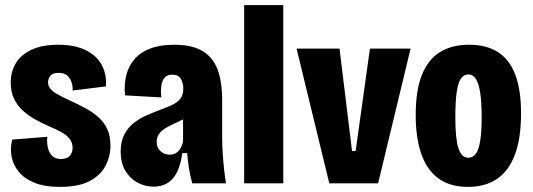

<svg xmlns="http://www.w3.org/2000/svg" viewBox="-20 -717 2084 751"><path d="M215 14Q154 14 114 -2.5Q74 -19 52.5 -46Q31 -73 25 -106Q19 -139 28 -171L165 -182Q163 -163 166.5 -143Q170 -123 182.5 -109Q195 -95 218 -95Q242 -95 253 -107.5Q264 -120 264 -139Q264 -160 251.5 -175Q239 -190 218.5 -201Q198 -212 172 -223Q147 -234 121 -248Q95 -262 72 -282Q49 -302 35.5 -329.5Q22 -357 22 -394Q22 -437 42 -470Q62 -503 103.5 -522.5Q145 -542 207 -542Q274 -542 317 -520Q360 -498 379 -461Q398 -424 394 -379L264 -363Q265 -378 260.5 -393.5Q256 -409 244 -420.5Q232 -432 209 -432Q186 -432 177 -420.5Q168 -409 168 -395Q168 -381 177 -370Q186 -359 204.5 -348.5Q223 -338 251 -325Q284 -310 313.5 -294Q343 -278 365 -258.5Q387 -239 399.5 -212Q412 -185 412 -148Q412 -106 393 -69Q374 -32 331 -9Q288 14 215 14Z M581 13Q547 13 517.5 -3Q488 -19 470 -49.5Q452 -80 452 -124Q452 -164 466.5 -191.5Q481 -219 504.5 -237Q528 -255 556 -267Q584 -279 611 -289Q638 -299 657 -308.5Q676 -318 686.5 -332.5Q697 -347 697 -370Q697 -392 687.5 -408.5Q678 -425 654 -425Q635 -425 625 -414.5Q615 -404 611.5 -384Q608 -364 611 -336L469 -344Q465 -387 474 -423Q483 -459 506.5 -486Q530 -513 568.5 -527.5Q607 -542 662 -542Q731 -542 772 -517.5Q813 -493 831 -445Q849 -397 849 -326V-179Q849 -152 851 -119.5Q853 -87 856.5 -55.5Q860 -24 864 0H732Q723 -33 719 -59.5Q715 -86 712 -118H693Q687 -74 673 -45Q659 -16 636 -1.5Q613 13 581 13ZM643 -112Q656 -112 665 -116.5Q674 -121 680 -128.5Q686 -136 690 -145Q694 -154 696 -163V-280L729 -272Q717 -261 702 -253Q687 -245 671.5 -238Q656 -231 642 -224Q628 -217 617 -208.5Q606 -200 599.5 -189Q593 -178 593 -162Q593 -139 608 -125.5Q623 -112 643 -112Z M935 0V-697H1088V0Z M1268 0 1140 -527H1308L1357 -126H1371L1427 -527H1586L1459 0Z M1811 14Q1740 14 1695 -19Q1650 -52 1628 -114.5Q1606 -177 1606 -267Q1606 -363 1630 -423.5Q1654 -484 1700.5 -513Q1747 -542 1815 -542Q1883 -542 1928 -513Q1973 -484 1995.5 -425Q2018 -366 2018 -274Q2018 -174 1993.5 -110.5Q1969 -47 1923 -16.5Q1877 14 1811 14ZM1812 -100Q1830 -100 1841.5 -116Q1853 -132 1858.5 -167.5Q1864 -203 1864 -258Q1864 -316 1858.5 -353Q1853 -390 1841.5 -408Q1830 -426 1811 -426Q1794 -426 1782.5 -409Q1771 -392 1766 -354.5Q1761 -317 1761 -258Q1761 -175 1773 -137.5Q1785 -100 1812 -100Z"/></svg>

Font: Bricolage Grotesque 24pt Condensed ExtraBold
Style: Regular
Weight: 800
Width: 3
Designer: Mathieu Triay
Foundry: Atelier Triay
Version: Version 1.001;gftools[0.9.33.dev8+g029e19f]